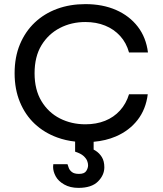

<svg xmlns="http://www.w3.org/2000/svg" viewBox="-20 -680 790 933"><path d="M308 118Q310 124 314 135.5Q318 147 329.5 156Q341 165 364 165Q390 165 399 151Q408 137 408 123Q408 113 403.5 101.5Q399 90 386 78Q373 66 345 57V8Q299 3 258 -12Q195 -35 149 -78Q103 -121 77 -183.5Q51 -246 51 -324Q51 -403 77 -465Q103 -527 149 -570.5Q195 -614 257.5 -637Q320 -660 395 -660Q479 -660 544 -631.5Q609 -603 649.5 -550.5Q690 -498 699 -425H607Q594 -472 564 -505Q534 -538 491 -555.5Q448 -573 395 -573Q327 -573 271 -544Q215 -515 181.5 -460Q148 -405 148 -324Q148 -244 181.5 -188.5Q215 -133 271 -104.5Q327 -76 395 -76Q448 -76 490.5 -93Q533 -110 563 -143Q593 -176 607 -222H698Q689 -149 648.5 -97Q608 -45 543 -17Q494 4 435 9V47Q439 49 444 52Q463 64 475 83.5Q487 103 487 133Q487 171 456 202Q425 233 361 233Q321 233 292 216.5Q263 200 250.5 176.5Q238 153 238 131Q238 124 239 118Z"/></svg>

Font: Syne Med Modified
Style: Regular
Weight: 500
Designer: Lucas Descroix
Foundry: Bonjour Monde
Version: Version 2.200